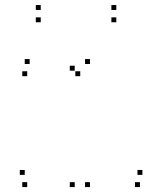

<svg xmlns="http://www.w3.org/2000/svg" viewBox="-20 -750 660 780"><path d="M90.5 -440.5V-460.5H70.5V-440.5ZM306 -440.5V-460.5H286V-440.5ZM283.5 -463V-483H263.5V-463ZM283.5 10V-10H263.5V10ZM345.5 10V-10H325.5V10ZM345.5 -490V-510H325.5V-490ZM100.5 -490V-510H80.5V-490ZM548.5 10V-10H528.5V10ZM558.5 -39.5V-59.5H538.5V-39.5ZM80.5 -39.5V-59.5H60.5V-39.5ZM90.5 10V-10H70.5V10ZM145.5 -709.5V-729.5H125.5V-709.5ZM145.5 -659.5V-679.5H125.5V-659.5ZM452.5 -659.5V-679.5H432.5V-659.5ZM452.5 -709.5V-729.5H432.5V-709.5Z"/></svg>

Font: Monaspace Argon Dots Var
Style: Regular
Weight: 400
Designer: Riley Cran and the Lettermatic Team
Version: Version 1.100 (Monaspace Argon Dots)